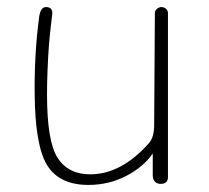

<svg xmlns="http://www.w3.org/2000/svg" viewBox="-20 -514 590 543"><path d="M230 9Q148 9 113.5 -46.5Q79 -102 78 -251Q77 -365 91 -468Q95 -494 110 -494Q128 -494 128 -477Q128 -476 126.5 -463.5Q125 -451 122.5 -429Q120 -407 118 -380Q116 -353 114.5 -317Q113 -281 113 -246Q113 -114 143 -67.5Q173 -21 235 -21Q323 -21 401 -109Q416 -125 416 -161L418 -477Q418 -484 424 -489Q430 -494 436 -494Q444 -494 449.5 -489Q455 -484 455 -477V-13Q455 6 434 6Q424 6 418 -0.5Q412 -7 412 -18V-80Q386 -42 337 -16.5Q288 9 230 9Z"/></svg>

Font: Comic Neue Light
Style: Regular
Weight: 300
Designer: Craig Rozynski
Foundry: Craig Rozynski
Version: Version 2.003